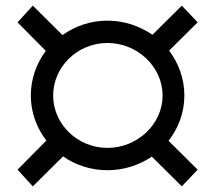

<svg xmlns="http://www.w3.org/2000/svg" viewBox="-20 -657 740 679"><path d="M632 -319C632 -378 612 -433 578 -478L679 -578L623 -637L519 -534C474 -565 419 -584 360 -584C301 -584 246 -565 201 -533L96 -637L42 -578L142 -477C109 -433 89 -378 89 -319C89 -259 110 -204 144 -160L42 -57L96 2L203 -104C247 -73 302 -55 360 -55C418 -55 472 -73 517 -103L623 2L679 -57L576 -159C611 -204 632 -259 632 -319ZM360 -134C254 -134 168 -218 168 -319C168 -421 254 -505 360 -505C466 -505 555 -421 555 -319C555 -218 466 -134 360 -134Z"/></svg>

Font: AWKNG-Font Medium
Style: Italic
Weight: 500
Italic angle: -11.3°
Designer: Awakening Church
Foundry: Awakening Church
Version: Version 1.700;PS 001.700;hotconv 1.0.88;makeotf.lib2.5.64775